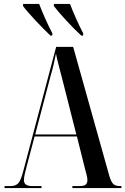

<svg xmlns="http://www.w3.org/2000/svg" viewBox="-20 -951 634 971"><path d="M3 0H190V-10H142Q101 -10 101 -40Q101 -52 105.5 -72Q110 -92 116 -114L155 -261H369L410 -97Q414 -82 418 -66.5Q422 -51 422 -40Q422 -26 414 -18Q406 -10 380 -10H346V0H594V-10H587Q564 -10 553 -20.5Q542 -31 533 -61L350 -714H264L98 -87Q86 -40 73 -25Q60 -10 33 -10H3ZM158 -271 235 -564Q245 -598 250.5 -622Q256 -646 263 -680Q268 -654 276 -623.5Q284 -593 298 -539L366 -271ZM235 -771H244L245 -782Q227 -816 209 -856.5Q191 -897 178 -931H97L96 -921Q115 -895 159 -848Q203 -801 235 -771ZM391 -771H400L401 -782Q383 -816 365 -856.5Q347 -897 334 -931H253L252 -921Q271 -895 314.5 -848Q358 -801 391 -771Z"/></svg>

Font: Noto Serif Display Condensed Semi
Style: Regular
Weight: 600
Width: 3
Designer: Monotype Design Team
Foundry: Monotype Imaging Inc.
Version: Version 1.900